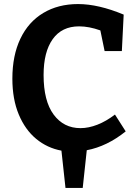

<svg xmlns="http://www.w3.org/2000/svg" viewBox="-20 -736 672 947"><path d="M600 -88Q508 -14 408 5L388 191H303L283 7Q213 -6 158.5 -51Q104 -96 72.5 -171.5Q41 -247 41 -348Q41 -462 80.5 -545Q120 -628 193.5 -672Q267 -716 365 -716Q465 -716 590 -664L581 -484H496L475 -586Q419 -606 370 -606Q285 -606 240 -543Q195 -480 195 -366Q195 -238 244.5 -171Q294 -104 377 -104Q417 -104 460.5 -121Q504 -138 547 -171Z"/></svg>

Font: Bitter Pro
Style: Bold
Weight: 700
Designer: Sol Matas, and Bitter project Authors
Foundry: Sol Matas
Version: Version 1.010